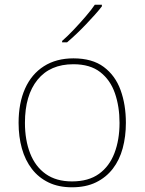

<svg xmlns="http://www.w3.org/2000/svg" viewBox="-20 -786 615 816"><path d="M515 -264Q515 -206 501.5 -156Q488 -106 459.5 -69Q431 -32 388 -11Q345 10 286 10Q229 10 186.5 -10.5Q144 -31 115.5 -68Q87 -105 73 -155Q59 -205 59 -264Q59 -348 86.5 -409.5Q114 -471 166.5 -504.5Q219 -538 292 -538Q372 -538 421 -501.5Q470 -465 492.5 -403Q515 -341 515 -264ZM86 -264Q86 -191 108 -134.5Q130 -78 174.5 -46.5Q219 -15 286 -15Q356 -15 400.5 -47Q445 -79 466.5 -135.5Q488 -192 488 -264Q488 -333 468.5 -389.5Q449 -446 406 -479.5Q363 -513 292 -513Q193 -513 139.5 -447Q86 -381 86 -264ZM413 -759Q400 -742 382.5 -722.5Q365 -703 345.5 -682.5Q326 -662 305.5 -642.5Q285 -623 265 -606H244V-612Q267 -632 293.5 -660Q320 -688 344.5 -716.5Q369 -745 383 -766H413Z"/></svg>

Font: Noto Sans Hebrew Thin Thin
Style: Regular
Weight: 250
Version: Version 3.001